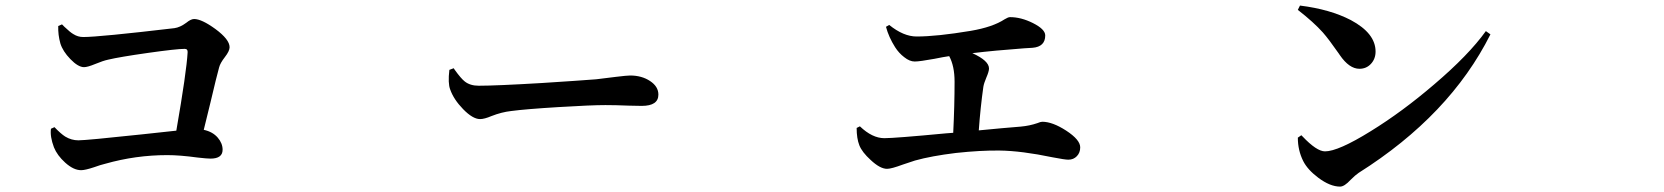

<svg xmlns="http://www.w3.org/2000/svg" viewBox="-20 -694 6040 697"><path d="M274.4 -76.2Q247.1 -76.2 216.8 -103.5Q187.5 -129.9 175.8 -159.2Q161.1 -198.2 165 -226.6L177.7 -232.4Q201.2 -208 216.8 -198.2Q239.3 -184.6 264.6 -184.6Q293 -184.6 494.1 -206.1Q585 -215.8 620.1 -219.7Q657.2 -433.6 661.1 -503.9Q662.1 -516.6 650.4 -516.6Q621.1 -516.6 517.6 -502Q414.1 -487.3 373 -477.5Q354.5 -473.6 326.2 -461.9Q297.9 -450.2 285.2 -450.2Q263.7 -450.2 235.4 -479.5Q208 -507.8 199.2 -536.1Q190.4 -567.4 191.4 -599.6L205.1 -605.5Q208 -602.5 213.9 -596.7Q235.4 -576.2 246.1 -570.3Q262.7 -559.6 282.2 -559.6Q339.8 -559.6 613.3 -591.8Q633.8 -594.7 656.2 -611.3Q672.9 -625 684.6 -625Q711.9 -625 761.7 -588.9Q813.5 -550.8 813.5 -522.5Q813.5 -508.8 796.4 -486.8Q779.3 -464.8 775.4 -449.2Q766.6 -418 744.1 -322.3Q728.5 -256.8 719.7 -222.7Q752 -215.8 770.5 -194.3Q788.1 -173.8 788.1 -150.4Q788.1 -118.2 744.1 -118.2Q731.4 -118.2 697.3 -122.1Q632.8 -130.9 586.9 -130.9Q472.7 -130.9 362.3 -99.6Q345.7 -95.7 321.3 -86.9Q289.1 -76.2 274.4 -76.2Z M1722.7 -261.7Q1696.3 -261.7 1661.1 -297.9Q1627 -333 1614.3 -369.1Q1605.5 -391.6 1611.3 -440.4L1627 -446.3Q1627.9 -444.3 1630.9 -440.4Q1653.3 -409.2 1667 -398.4Q1686.5 -382.8 1717.8 -382.8Q1781.2 -382.8 1946.3 -392.6Q2084 -401.4 2144.5 -406.2Q2172.9 -409.2 2215.8 -415Q2255.9 -419.9 2267.6 -419.9Q2309.6 -419.9 2339.8 -399.9Q2370.1 -379.9 2370.1 -350.6Q2370.1 -309.6 2309.6 -309.6Q2293.9 -309.6 2262.7 -310.5Q2213.9 -312.5 2177.7 -312.5Q2126 -312.5 2006.8 -305.2Q1887.7 -297.9 1835.9 -291Q1800.8 -287.1 1763.7 -272.5Q1738.3 -261.7 1722.7 -261.7Z M3200.2 -81.1Q3174.8 -81.1 3140.6 -113.3Q3109.4 -141.6 3099.6 -166.5Q3089.8 -191.4 3089.8 -229.5L3101.6 -235.4Q3146.5 -192.4 3190.4 -192.4Q3228.5 -192.4 3415 -210Q3431.6 -210.9 3440.4 -211.9Q3445.3 -311.5 3445.3 -397.5Q3445.3 -454.1 3425.8 -490.2Q3405.3 -487.3 3372.1 -480.5Q3318.4 -470.7 3300.8 -470.7Q3282.2 -470.7 3262.7 -486.3Q3243.2 -501 3229.5 -522.5Q3206.1 -559.6 3196.3 -596.7L3208 -603.5Q3259.8 -561.5 3307.6 -561.5Q3380.9 -561.5 3503.9 -582Q3584 -595.7 3627 -624Q3639.6 -631.8 3646.5 -631.8Q3686.5 -631.8 3729.5 -610.4Q3774.4 -587.9 3774.4 -565.4Q3774.4 -524.4 3728.5 -520.5Q3720.7 -519.5 3697.3 -518.6Q3589.8 -510.7 3509.8 -501Q3570.3 -473.6 3570.3 -445.3Q3570.3 -434.6 3560.5 -412.1Q3551.8 -391.6 3549.8 -378.9Q3539.1 -303.7 3533.2 -220.7Q3623 -229.5 3685.5 -234.4Q3717.8 -237.3 3746.1 -247.1Q3757.8 -252 3763.7 -252Q3800.8 -252 3850.6 -219.7Q3901.4 -186.5 3901.4 -159.2Q3901.4 -139.6 3889.2 -127Q3877 -114.3 3858.4 -114.3Q3845.7 -114.3 3800.8 -123Q3688.5 -146.5 3608.4 -147.5Q3540 -148.4 3450.2 -138.7Q3361.3 -127.9 3301.8 -111.3Q3286.1 -106.4 3257.8 -96.7Q3215.8 -81.1 3200.2 -81.1Z M4844.7 -16.6Q4808.6 -16.6 4765.6 -48.8Q4726.6 -78.1 4710.9 -109.4Q4691.4 -148.4 4691.4 -194.3L4704.1 -203.1Q4705.1 -202.1 4708 -199.2Q4759.8 -144.5 4790 -144.5Q4837.9 -144.5 4956.1 -217.8Q5070.3 -288.1 5186.5 -387.7Q5311.5 -494.1 5374 -581.1L5390.6 -569.3Q5243.2 -275.4 4912.1 -66.4Q4900.4 -58.6 4882.8 -41Q4860.4 -16.6 4844.7 -16.6ZM4915 -444.3Q4877.9 -444.3 4843.8 -494.1Q4842.8 -496.1 4839.8 -500Q4803.7 -551.8 4782.2 -576.2Q4749 -613.3 4691.4 -658.2L4699.2 -673.8Q4808.6 -660.2 4883.8 -621.1Q4973.6 -573.2 4973.6 -506.8Q4973.6 -480.5 4957 -462.4Q4940.4 -444.3 4915 -444.3Z"/></svg>

Font: Bpmf GenRyu Min B
Style: B
Weight: 700
Foundry: But Ko
Version: Version 1.320